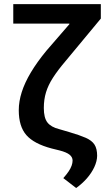

<svg xmlns="http://www.w3.org/2000/svg" viewBox="-20 -731 550 939"><path d="M352.5 188.5 289.6 140.1Q305.7 122.1 315.7 107.2Q325.7 92.3 330.3 79.1Q335 65.9 335 54.2Q335 37.6 320.3 25.6Q305.7 13.7 272 4.9L232.4 -4.9Q146 -27.8 108.9 -70.3Q71.8 -112.8 71.8 -191.9Q71.8 -234.9 86.4 -280.8Q101.1 -326.7 131.1 -377Q161.1 -427.2 206.5 -482.4L319.8 -613.3L318.8 -615.7H44.9V-710.9H473.1V-640.1L301.3 -433.1Q262.7 -387.7 239.3 -351.3Q215.8 -314.9 205.1 -279.8Q194.3 -244.6 194.3 -202.6Q194.3 -154.8 211.9 -132.1Q229.5 -109.4 269 -99.6L318.8 -85Q369.1 -70.3 399.2 -57.1Q429.2 -43.9 442.1 -23.9Q455.1 -3.9 455.1 31.2Q454.6 57.6 441.2 86.4Q427.7 115.2 404.8 141.4Q381.8 167.5 352.5 188.5Z"/></svg>

Font: Roboto Slab LO Medium
Style: Regular
Weight: 500
Designer: Google
Version: Version 2.000